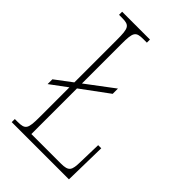

<svg xmlns="http://www.w3.org/2000/svg" viewBox="-215 -796 878 878"><g transform="rotate(45 224.0 -357.0)"><path d="M36 0H406L410 -205H390L387 -94C386 -39 380 -25 328 -25H138V-320L271 -418V-452L138 -352V-606C138 -683 144 -694 194 -694H216V-714H36V-694H54C104 -694 110 -683 110 -606V-331L29 -270V-239L110 -299V-108C110 -31 104 -20 54 -20H36Z"/></g></svg>

Font: Noto Serif ExtraCondensed Thin
Style: Regular
Weight: 100
Width: 2
Designer: Monotype Design Team
Foundry: Monotype Imaging Inc.
Version: Version 2.013